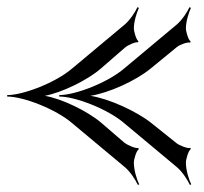

<svg xmlns="http://www.w3.org/2000/svg" viewBox="-91 -534 568 535"><path d="M74 -265C119 -265 210 -230 256 -190L401 -69C417 -56 432 -32 438 -19L442 -20C435 -34 427 -60 427 -81C427 -90 434 -115 441 -119L439 -122C433 -119 408 -129 401 -135L331 -191C288 -225 212 -259 161 -267C212 -275 288 -309 330 -344L402 -403C409 -409 432 -418 439 -415L440 -419C434 -422 427 -446 427 -455C427 -474 435 -499 441 -512L437 -514C431 -501 417 -479 402 -466L256 -344C210 -304 119 -269 74 -269ZM-71 -265C-26 -265 65 -230 111 -190L256 -69C272 -56 287 -32 293 -19L297 -20C290 -34 282 -60 282 -81C282 -90 289 -115 296 -118L294 -122C288 -119 264 -130 256 -136L191 -192C152 -225 81 -259 34 -267C81 -276 152 -310 190 -343L258 -402C265 -408 287 -418 293 -416L295 -419C289 -422 282 -446 282 -455C282 -474 290 -499 296 -512L292 -514C286 -501 272 -479 257 -466L111 -344C65 -304 -26 -269 -71 -269Z"/></svg>

Font: Armata Saber
Style: Rg
Weight: 400
Designer: Jasper
Foundry: Cannot Into Space Fonts
Version: Version 0.970